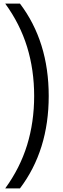

<svg xmlns="http://www.w3.org/2000/svg" viewBox="-20 -828 349 1068"><path d="M170 -294Q170 -439 130.8 -566.8Q91.5 -694.5 9 -808H91Q251 -596.5 251 -294Q251 8.5 91 220H9Q91.5 106.5 130.8 -21.2Q170 -149 170 -294Z"/></svg>

Font: Encode Sans Semi Condensed
Style: Regular
Weight: 400
Width: 4
Designer: Multiple Designers
Foundry: Impallari Type
Version: Version 2.000